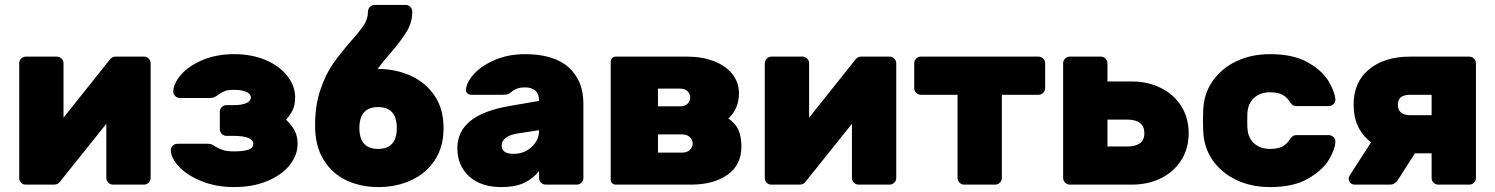

<svg xmlns="http://www.w3.org/2000/svg" viewBox="-20 -750 6074 780"><path d="M412 -27V-247L223 -11Q214 0 200 0H84Q73 0 65.5 -8Q58 -16 58 -27V-493Q58 -504 66 -512Q74 -520 85 -520H211Q222 -520 230 -512Q238 -504 238 -493V-272L427 -509Q436 -520 449 -520H565Q576 -520 584 -512Q592 -504 592 -493V-27Q592 -16 584 -8Q576 0 565 0H439Q428 0 420 -8Q412 -16 412 -27Z M1179 -354Q1179 -326 1170.5 -306Q1162 -286 1142 -264Q1166 -241 1177.5 -218.5Q1189 -196 1189 -166Q1189 -120 1157 -79.5Q1125 -39 1066 -14.5Q1007 10 931 10Q859 10 800 -13.5Q741 -37 707.5 -72.5Q674 -108 674 -141Q674 -151 682 -158.5Q690 -166 701 -166H822Q834 -166 841 -163Q848 -160 856 -154Q872 -145 887 -140Q902 -135 931 -135Q969 -135 989 -142Q1009 -149 1009 -166Q1009 -182 988 -190Q967 -198 931 -198H900Q889 -198 881 -206Q873 -214 873 -225V-296Q873 -307 881 -315Q889 -323 900 -323H931Q962 -323 980.5 -331Q999 -339 999 -354Q999 -369 980.5 -377Q962 -385 931 -385Q906 -385 893 -380Q880 -375 867 -365Q857 -358 850 -355Q843 -352 832 -352H711Q700 -352 692 -359.5Q684 -367 684 -377Q684 -410 715 -446Q746 -482 802.5 -506Q859 -530 931 -530Q1004 -530 1060.5 -505.5Q1117 -481 1148 -440.5Q1179 -400 1179 -354Z M1502 -730H1628Q1639 -730 1647 -722Q1655 -714 1655 -703Q1655 -660 1633.5 -624Q1612 -588 1567 -535Q1539 -504 1514 -470Q1586 -470 1647 -443Q1708 -416 1745 -362Q1782 -308 1782 -230Q1782 -152 1745.5 -98Q1709 -44 1649 -17Q1589 10 1517 10Q1445 10 1387 -17.5Q1329 -45 1294.5 -101Q1260 -157 1260 -240Q1260 -322 1281.5 -385Q1303 -448 1331.5 -489Q1360 -530 1404 -581Q1441 -622 1458 -648Q1475 -674 1475 -703Q1475 -714 1483 -722Q1491 -730 1502 -730ZM1592 -230Q1592 -315 1516 -315Q1440 -315 1440 -230Q1440 -145 1516 -145Q1592 -145 1592 -230Z M1838 0ZM2170 -340Q2170 -395 2112 -395Q2079 -395 2058 -377Q2050 -369 2042 -367Q2034 -365 2022 -365H1895Q1885 -365 1878.5 -371Q1872 -377 1873 -387Q1876 -418 1907.5 -451.5Q1939 -485 1993 -507.5Q2047 -530 2112 -530Q2231 -530 2290.5 -476Q2350 -422 2350 -330V-27Q2350 -16 2342 -8Q2334 0 2323 0H2197Q2186 0 2178 -8Q2170 -16 2170 -27V-55Q2144 -23 2108 -6.5Q2072 10 2017 10Q1933 10 1885.5 -34Q1838 -78 1838 -148Q1838 -215 1890 -258Q1942 -301 2053 -320ZM2078 -207Q2050 -202 2034 -189.5Q2018 -177 2018 -159Q2018 -125 2066 -125Q2110 -125 2140 -153Q2170 -181 2170 -221Z M2461 -20V-500Q2461 -508 2467 -514Q2473 -520 2481 -520H2772Q2831 -520 2879 -502Q2927 -484 2954.5 -450Q2982 -416 2982 -371Q2982 -308 2939 -269Q2968 -249 2980 -222Q2992 -195 2992 -154Q2992 -80 2935.5 -40Q2879 0 2787 0H2481Q2473 0 2467 -6Q2461 -12 2461 -20ZM2653 -390V-318H2742Q2763 -318 2773.5 -329Q2784 -340 2784 -354Q2784 -368 2773.5 -379Q2763 -390 2742 -390ZM2750 -130Q2771 -130 2782.5 -141Q2794 -152 2794 -167Q2794 -182 2782.5 -193Q2771 -204 2750 -204H2653V-130Z M3441 -27V-247L3252 -11Q3243 0 3229 0H3113Q3102 0 3094.5 -8Q3087 -16 3087 -27V-493Q3087 -504 3095 -512Q3103 -520 3114 -520H3240Q3251 -520 3259 -512Q3267 -504 3267 -493V-272L3456 -509Q3465 -520 3478 -520H3594Q3605 -520 3613 -512Q3621 -504 3621 -493V-27Q3621 -16 3613 -8Q3605 0 3594 0H3468Q3457 0 3449 -8Q3441 -16 3441 -27Z M4226 -493V-392Q4226 -381 4218 -373Q4210 -365 4199 -365H4050V-27Q4050 -16 4042 -8Q4034 0 4023 0H3897Q3886 0 3878 -8Q3870 -16 3870 -27V-365H3721Q3710 -365 3702 -373Q3694 -381 3694 -392V-493Q3694 -504 3702 -512Q3710 -520 3721 -520H4199Q4210 -520 4218 -512Q4226 -504 4226 -493Z M4326 0Q4315 0 4307 -8Q4299 -16 4299 -27V-493Q4299 -504 4307 -512Q4315 -520 4326 -520H4452Q4463 -520 4471 -512Q4479 -504 4479 -493V-419H4579Q4644 -419 4696.5 -392.5Q4749 -366 4779 -318.5Q4809 -271 4809 -209Q4809 -147 4779 -99.5Q4749 -52 4696.5 -26Q4644 0 4579 0ZM4561 -155Q4593 -155 4611 -168Q4629 -181 4629 -209Q4629 -237 4611 -250.5Q4593 -264 4561 -264H4479V-155Z M4867 0ZM5139 -145Q5170 -145 5188 -154Q5206 -163 5218 -181Q5224 -191 5230.5 -196Q5237 -201 5247 -201H5378Q5389 -201 5397 -193.5Q5405 -186 5405 -176Q5405 -147 5380 -103.5Q5355 -60 5295.5 -25Q5236 10 5139 10Q5064 10 5003.5 -18.5Q4943 -47 4906.5 -99Q4870 -151 4868 -220L4867 -260L4868 -300Q4870 -369 4906.5 -421Q4943 -473 5003.5 -501.5Q5064 -530 5139 -530Q5235 -530 5294 -496Q5353 -462 5378 -419Q5403 -376 5405 -346Q5406 -335 5397.5 -327Q5389 -319 5378 -319H5247Q5237 -319 5230.5 -324Q5224 -329 5218 -339Q5206 -357 5188 -366Q5170 -375 5139 -375Q5100 -375 5075.5 -353Q5051 -331 5048 -295Q5047 -285 5047 -260Q5047 -235 5048 -225Q5051 -189 5075.5 -167Q5100 -145 5139 -145Z M5949 -520Q5960 -520 5968 -512Q5976 -504 5976 -493V-27Q5976 -16 5968 -8Q5960 0 5949 0H5823Q5812 0 5804 -8Q5796 -16 5796 -27V-127H5728L5659 -19Q5655 -12 5646.5 -6Q5638 0 5627 0H5483Q5473 0 5466 -7Q5459 -14 5459 -23Q5459 -31 5463 -37L5550 -172Q5479 -226 5479 -324Q5479 -417 5542 -468.5Q5605 -520 5709 -520ZM5710 -365Q5684 -365 5671.5 -355.5Q5659 -346 5659 -324Q5659 -282 5710 -282H5796V-365Z"/></svg>

Font: Hezaedrus
Style: Bold
Weight: 700
Designer: Hubert & Fischer
Foundry: Hubert & Fischer
Version: Version 1.10;September 3, 2019;FontCreator 11.5.0.2425 64-bi